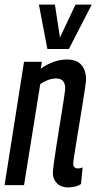

<svg xmlns="http://www.w3.org/2000/svg" viewBox="-22 -809 421 839"><path d="M83 -539H161L156 -509Q213 -549 271 -549Q313 -549 333.5 -525.5Q354 -502 354 -462Q354 -454 350 -426Q346 -398 339.5 -358.5Q333 -319 326 -275.5Q319 -232 312.5 -193Q306 -154 302 -127Q298 -100 298 -94Q298 -73 319 -73Q323 -73 327.5 -74Q332 -75 339 -77L332 -5Q320 3 305 6.5Q290 10 276 10Q245 10 227 -8Q209 -26 209 -53Q209 -64 213 -93.5Q217 -123 223 -162.5Q229 -202 236 -244.5Q243 -287 249 -325Q255 -363 259 -390Q263 -417 263 -424Q263 -442 254 -454Q245 -466 222 -466Q206 -466 188 -459.5Q170 -453 154 -442L83 0H-2ZM379 -789 279 -595H185L148 -789H218L240 -645L308 -789Z"/></svg>

Font: Georama Condensed Medium
Style: Italic
Weight: 500
Width: 3
Italic angle: -9°
Designer: Jean-Baptiste Levee
Foundry: Production Type
Version: Version 1.000